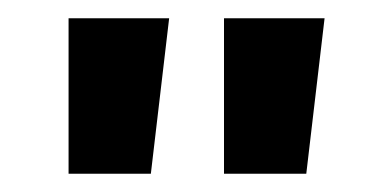

<svg xmlns="http://www.w3.org/2000/svg" viewBox="-20 -692 429 210"><path d="M145 -502H55V-672H165ZM315 -502H225V-672H335Z"/></svg>

Font: BM HANNA Pro
Style: Regular
Weight: 400
Designer: Woowa Brothers : Cheoljun Lim; Soyoung Lee; & Sandoll : Jooyeon Kang;
Foundry: Sandoll Communications Inc.
Version: Version 1.000;PS 1;hotconv 16.6.51;makeotf.lib2.5.65220